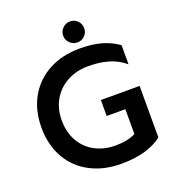

<svg xmlns="http://www.w3.org/2000/svg" viewBox="-158 -1005 1029 1141"><g transform="rotate(-20 356.5 -435.0)"><path d="M348 -818Q348 -846 368 -865.5Q388 -885 415 -885Q442 -885 461.5 -865.5Q481 -846 481 -818Q481 -790 461.5 -771Q442 -752 415 -752Q388 -752 368 -771.5Q348 -791 348 -818ZM40 -349Q40 -459 87 -541.5Q134 -624 219 -669Q304 -714 414 -714Q489 -714 548 -698Q607 -682 655 -647V-526Q611 -564 554 -581Q497 -598 425 -598Q353 -598 294.5 -567.5Q236 -537 202 -480.5Q168 -424 168 -349Q168 -273 200 -216.5Q232 -160 289 -129.5Q346 -99 419 -99Q496 -99 546 -125V-282H428V-383H673V-57Q580 15 414 15Q304 15 219 -29.5Q134 -74 87 -156.5Q40 -239 40 -349Z"/></g></svg>

Font: Prompt Medium
Style: Regular
Weight: 500
Designer: Katatrad Team
Foundry: CadsonDemak
Version: Version 1.000